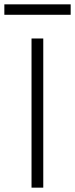

<svg xmlns="http://www.w3.org/2000/svg" viewBox="-47 -863 345 883"><path d="M98 0V-686H152V0ZM-27 -795V-843H278V-795Z"/></svg>

Font: Archivo Thin
Style: Regular
Weight: 250
Designer: Hector Gatti
Foundry: Omnibus-Type
Version: Version 2.001